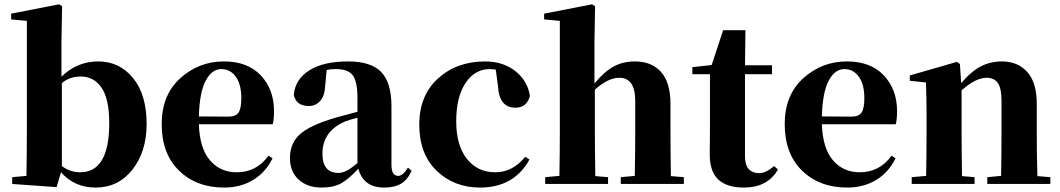

<svg xmlns="http://www.w3.org/2000/svg" viewBox="-20 -846 4876 883"><path d="M264.6 -463.9V-82Q302.7 -53.7 348.6 -53.7Q482.4 -53.7 482.4 -279.3Q482.4 -390.6 447.3 -442.4Q412.1 -494.1 351.6 -494.1Q299.8 -494.1 264.6 -463.9ZM262.7 -656.2V-493.2Q334 -563.5 431.6 -563.5Q529.3 -563.5 591.8 -487.3Q654.3 -411.1 654.3 -275.4Q654.3 -149.4 589.4 -66.4Q524.4 16.6 419.9 16.6Q322.3 16.6 260.7 -53.7L240.2 14.6L36.1 0V-31.2L101.6 -37.1Q103.5 -152.3 103.5 -238.3V-750L31.2 -756.8V-783.2L252 -826.2L265.6 -817.4Z M894.5 -310.5 1030.3 -309.6Q1064.5 -309.6 1077.1 -328.6Q1089.8 -347.7 1089.8 -394.5Q1089.8 -458 1064.5 -493.2Q1039.1 -528.3 998 -528.3Q954.1 -528.3 925.8 -474.6Q897.5 -420.9 894.5 -310.5ZM1214.8 -129.9 1233.4 -118.2Q1202.1 -53.7 1144.5 -18.6Q1086.9 16.6 1010.7 16.6Q883.8 16.6 803.7 -61Q723.6 -138.7 723.6 -275.4Q723.6 -409.2 809.1 -486.3Q894.5 -563.5 1009.8 -563.5Q1119.1 -563.5 1179.7 -499Q1240.2 -434.6 1240.2 -335Q1240.2 -296.9 1234.4 -274.4H894.5Q898.4 -163.1 945.8 -108.4Q993.2 -53.7 1068.4 -53.7Q1160.2 -53.7 1214.8 -129.9Z M1624 -96.7V-304.7Q1586.9 -294.9 1569.3 -288.1Q1462.9 -244.1 1462.9 -138.7Q1462.9 -50.8 1537.1 -50.8Q1572.3 -50.8 1624 -96.7ZM1410.2 -503.9 1426.8 -509.8ZM1856.4 -75.2 1873 -60.5Q1854.5 -19.5 1824.7 -1.5Q1794.9 16.6 1746.1 16.6Q1651.4 16.6 1627.9 -70.3Q1585 -23.4 1549.8 -3.4Q1514.6 16.6 1459 16.6Q1393.6 16.6 1353.5 -20Q1313.5 -56.6 1313.5 -119.1Q1313.5 -187.5 1359.9 -229Q1406.2 -270.5 1526.4 -305.7Q1601.6 -326.2 1624 -332V-392.6Q1624 -470.7 1602.5 -499.5Q1581.1 -528.3 1524.4 -528.3Q1502 -528.3 1482.4 -524.4L1475.6 -453.1Q1473.6 -405.3 1452.6 -381.8Q1431.6 -358.4 1400.4 -358.4Q1342.8 -358.4 1331.1 -409.2Q1336.9 -480.5 1401.9 -522Q1466.8 -563.5 1581.1 -563.5Q1686.5 -563.5 1733.4 -514.6Q1780.3 -465.8 1780.3 -357.4V-87.9Q1780.3 -37.1 1811.5 -37.1Q1833 -37.1 1856.4 -75.2Z M2270.5 -449.2 2259.8 -526.4Q2240.2 -528.3 2232.4 -528.3Q2164.1 -528.3 2121.1 -464.4Q2078.1 -400.4 2078.1 -288.1Q2078.1 -177.7 2127 -115.7Q2175.8 -53.7 2257.8 -53.7Q2337.9 -53.7 2395.5 -125L2415 -112.3Q2343.8 16.6 2187.5 16.6Q2068.4 16.6 1988.3 -60.5Q1908.2 -137.7 1908.2 -272.5Q1908.2 -407.2 1994.6 -485.4Q2081.1 -563.5 2210.9 -563.5Q2293.9 -563.5 2350.6 -518.6Q2407.2 -473.6 2417 -404.3Q2402.3 -350.6 2350.6 -350.6Q2275.4 -350.6 2270.5 -449.2Z M3065.4 -36.1 3125 -31.2V0H2835V-31.2L2899.4 -37.1Q2901.4 -152.3 2901.4 -238.3V-381.8Q2901.4 -488.3 2828.1 -488.3Q2776.4 -488.3 2715.8 -433.6V-238.3Q2715.8 -153.3 2717.8 -36.1L2776.4 -31.2V0H2487.3V-31.2L2552.7 -37.1Q2554.7 -154.3 2554.7 -238.3V-750L2482.4 -756.8V-783.2L2703.1 -826.2L2716.8 -817.4L2713.9 -656.2V-461.9Q2758.8 -516.6 2801.8 -540Q2844.7 -563.5 2900.4 -563.5Q2976.6 -563.5 3020 -515.1Q3063.5 -466.8 3063.5 -368.2V-238.3Q3063.5 -151.4 3065.4 -36.1Z M3540 -82 3557.6 -66.4Q3510.7 16.6 3400.4 16.6Q3322.3 16.6 3282.7 -21Q3243.2 -58.6 3244.1 -139.6Q3244.1 -158.2 3244.6 -192.9Q3245.1 -227.5 3245.1 -249V-504.9H3164.1V-537.1L3252.9 -546.9L3305.7 -707H3408.2L3406.2 -545.9H3530.3V-504.9H3406.2V-127Q3406.2 -49.8 3472.7 -49.8Q3502 -49.8 3540 -82Z M3759.8 -310.5 3895.5 -309.6Q3929.7 -309.6 3942.4 -328.6Q3955.1 -347.7 3955.1 -394.5Q3955.1 -458 3929.7 -493.2Q3904.3 -528.3 3863.3 -528.3Q3819.3 -528.3 3791 -474.6Q3762.7 -420.9 3759.8 -310.5ZM4080.1 -129.9 4098.6 -118.2Q4067.4 -53.7 4009.8 -18.6Q3952.1 16.6 3876 16.6Q3749 16.6 3668.9 -61Q3588.9 -138.7 3588.9 -275.4Q3588.9 -409.2 3674.3 -486.3Q3759.8 -563.5 3875 -563.5Q3984.4 -563.5 4044.9 -499Q4105.5 -434.6 4105.5 -335Q4105.5 -296.9 4099.6 -274.4H3759.8Q3763.7 -163.1 3811 -108.4Q3858.4 -53.7 3933.6 -53.7Q4025.4 -53.7 4080.1 -129.9Z M4751 -36.1 4810.5 -31.2V0H4520.5V-31.2L4584 -37.1Q4585.9 -152.3 4585.9 -238.3V-381.8Q4585.9 -439.5 4569.3 -463.9Q4552.7 -488.3 4516.6 -488.3Q4467.8 -488.3 4402.3 -430.7V-238.3Q4402.3 -153.3 4404.3 -36.1L4461.9 -31.2V0H4172.9V-31.2L4239.3 -37.1Q4241.2 -154.3 4241.2 -238.3V-321.3Q4241.2 -394.5 4238.3 -466.8L4164.1 -474.6V-499L4380.9 -561.5L4394.5 -551.8L4400.4 -463.9Q4448.2 -519.5 4492.2 -541.5Q4536.1 -563.5 4587.9 -563.5Q4661.1 -563.5 4704.6 -514.6Q4748 -465.8 4748 -370.1V-238.3Q4748 -123 4751 -36.1Z"/></svg>

Font: Bpmf Zihi Serif Heavy
Style: Heavy
Weight: 900
Foundry: But Ko
Version: Version 1.320